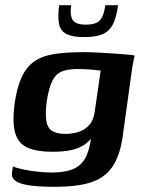

<svg xmlns="http://www.w3.org/2000/svg" viewBox="-20 -602 556 740"><path d="M192 118Q157 118 126.5 116Q96 114 72.5 108.5Q49 103 36.5 92.5Q24 82 26 65Q27 60 28 51.5Q29 43 30 39Q41 45 66.5 50.5Q92 56 123 59.5Q154 63 177 63Q235 63 267.5 47Q300 31 315 -5.5Q330 -42 334 -100L350 -98Q335 -67 312.5 -49.5Q290 -32 258.5 -24.5Q227 -17 183 -17Q123 -17 87 -32.5Q51 -48 39 -88Q27 -128 36 -201Q45 -264 63 -303.5Q81 -343 111 -364.5Q141 -386 188 -393.5Q235 -401 303 -401Q325 -401 355 -399.5Q385 -398 415 -396Q445 -394 468 -392Q491 -390 499 -388Q498 -385 495.5 -373Q493 -361 490.5 -345.5Q488 -330 486 -315L453 -77Q442 0 412 42.5Q382 85 328.5 101.5Q275 118 192 118ZM231 -86Q259 -86 282.5 -93.5Q306 -101 323 -119Q340 -137 345 -171L368 -330Q360 -331 334 -333.5Q308 -336 277 -336Q240 -336 217 -326Q194 -316 181 -289Q168 -262 160 -211Q154 -161 159 -134Q164 -107 182 -96.5Q200 -86 231 -86ZM304 -459Q259 -459 236 -471Q213 -483 207.5 -510Q202 -537 208 -582H254Q249 -539 261.5 -523Q274 -507 310 -507Q351 -507 366 -525Q381 -543 386 -582H435Q429 -536 415.5 -509Q402 -482 376 -470.5Q350 -459 304 -459Z"/></svg>

Font: Genos Thin SemiBold
Style: Italic
Weight: 600
Italic angle: -8°
Version: Version 1.010